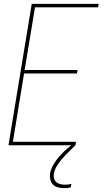

<svg xmlns="http://www.w3.org/2000/svg" viewBox="-20 -755 540 998"><path d="M24 0 145 -735H493L490 -717H162L108 -391H383L380 -373H105L47 -18H375L372 0ZM313 223Q297 223 281.5 219Q266 215 255.5 204.5Q245 194 241.5 178.5Q238 163 240 147Q245 122 259 98.5Q273 75 291.5 54.5Q310 34 331 16Q352 -2 375 -18L372 0Q355 17 338 33.5Q321 50 305 68Q289 86 276.5 106Q264 126 260 148Q258 160 261 172Q264 184 272.5 191.5Q281 199 293 202Q305 205 318 205Q326 205 334 204Q342 203 351 201L348 219Q339 221 330.5 222Q322 223 313 223Z"/></svg>

Font: Iosevka SS18 Thin
Style: Italic
Weight: 100
Italic angle: -9°
Monospace: yes
Designer: Belleve Invis
Foundry: Belleve Invis
Version: Version 25.1.1; ttfautohint (v1.8.4)